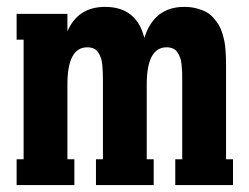

<svg xmlns="http://www.w3.org/2000/svg" viewBox="-20 -532 716 552"><path d="M629.9 -347.2V-74.2H649.9V0H483.9V-74.2H503.9V-298.8Q503.9 -314.5 503.7 -322.8Q503.4 -331.1 502.2 -344.5Q501 -357.9 498.3 -365.2Q495.6 -372.6 490.7 -380.6Q485.8 -388.7 477.8 -392.3Q469.7 -396 459 -396Q401.9 -396 401.9 -289.1V-74.2H421.9V0H255.9V-74.2H275.9V-298.8Q275.9 -314.5 275.6 -322.8Q275.4 -331.1 274.2 -344.5Q272.9 -357.9 270.3 -365.2Q267.6 -372.6 262.7 -380.6Q257.8 -388.7 249.8 -392.3Q241.7 -396 231 -396Q173.8 -396 173.8 -289.1V-74.2H193.8V0H27.8V-74.2H47.9V-418H27.8V-492.2H173.8V-441.9Q204.1 -512.2 282.2 -512.2Q372.6 -512.2 395 -422.9Q422.9 -512.2 509.8 -512.2Q529.3 -512.2 545.7 -507.8Q562 -503.4 573.5 -497.1Q585 -490.7 594.2 -480Q603.5 -469.2 609.4 -459.5Q615.2 -449.7 619.4 -435.5Q623.5 -421.4 625.5 -411.4Q627.4 -401.4 628.4 -387Q629.4 -372.6 629.6 -365.7Q629.9 -358.9 629.9 -347.2Z"/></svg>

Font: Margherita Black
Style: Regular
Weight: 900
Designer: James Puckett
Foundry: Dunwich Type Founders
Version: Version 1.008;hotconv 1.0.109;makeotfexe 2.5.65596